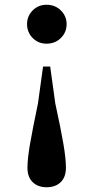

<svg xmlns="http://www.w3.org/2000/svg" viewBox="-20 -572 395 811"><path d="M176.8 -551.9Q212.7 -551.9 237.1 -527.9Q261.4 -503.9 261.4 -470.1Q261.4 -435.5 237.1 -411.5Q212.7 -387.5 176.8 -387.5Q141.7 -387.5 118 -411.5Q94.3 -435.5 94.3 -470.1Q94.3 -503.9 118 -527.9Q141.7 -551.9 176.8 -551.9ZM176.8 218.9Q140.3 218.9 118.1 197.5Q96 176.2 96 136.4Q96 99 106.7 36.8Q117.5 -25.5 140.5 -135.9L161.9 -291.1H192L213.4 -135.9Q237.5 -25.5 248 36.8Q258.5 99 258.5 136.4Q258.5 176.2 236.3 197.5Q214.1 218.9 176.8 218.9Z"/></svg>

Font: Noto Serif HK
Style: Regular
Weight: 200
Designer: Ryoko NISHIZUKA 西塚涼子 (kana & ideographs); Frank Grießhammer (Latin, Greek & Cyrillic); Wenlong ZHANG 张文龙 (bopomofo); San
Foundry: Adobe
Version: Version 2.001;hotconv 1.1.0;makeotfexe 2.6.0